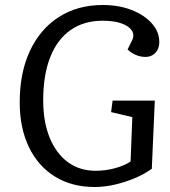

<svg xmlns="http://www.w3.org/2000/svg" viewBox="-20 -735 682 769"><path d="M600 -332 588 -59Q559 -38 520 -21.5Q481 -5 439.5 4.5Q398 14 359 14Q268 14 200.5 -27.5Q133 -69 96 -145.5Q59 -222 59 -325Q59 -444 100 -531.5Q141 -619 216 -667Q291 -715 392 -715Q456 -715 507 -695Q558 -675 588 -641.5Q618 -608 618 -566Q618 -540 602.5 -523.5Q587 -507 563 -507Q543 -507 524 -515Q505 -523 491 -537L508 -571Q520 -594 508 -612.5Q496 -631 466 -641.5Q436 -652 391 -652Q316 -652 262.5 -614.5Q209 -577 181 -505.5Q153 -434 153 -333Q153 -247 179 -183.5Q205 -120 252 -85.5Q299 -51 363 -51Q402 -51 439.5 -61Q477 -71 503 -88L510 -266L425 -286L431 -332Z"/></svg>

Font: Literata
Style: Italic
Weight: 400
Italic angle: -2°
Designer: Latin by Veronika Burian and Jose Scaglione. Greek by Irene Vlachou. Cyrillic by Vera Evstafieva
Foundry: TypeTogether
Version: Version 3.103;gftools[0.9.29]